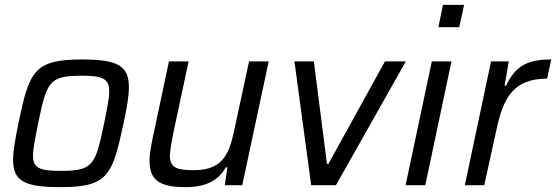

<svg xmlns="http://www.w3.org/2000/svg" viewBox="-20 -763 2291 791"><path d="M229 8C426 8 443 -41 489 -255C503 -319 511 -367 511 -404C511 -492 465 -518 317 -518C120 -518 100 -469 56 -255C43 -190 34 -142 34 -105C34 -17 80 8 229 8ZM231 -59C144 -59 116 -70 116 -122C116 -151 125 -193 137 -255C173 -424 180 -451 315 -451C401 -451 430 -440 430 -387C430 -358 421 -315 409 -255C373 -85 366 -59 231 -59Z M744 8C837 8 882 -25 911 -74H917L906 0H978L1087 -510H1006L950 -250C928 -143 909 -62 780 -62C708 -62 680 -71 680 -123C681 -144 686 -175 694 -215L757 -510H676L610 -199C602 -161 596 -128 596 -102C596 -26 630 8 744 8Z M1193 -510 1262 0H1364L1652 -510H1566L1333 -88H1327L1273 -510Z M1805 -743 1786 -651H1872L1892 -743ZM1759 -510 1651 0H1732L1840 -510Z M2003 -510 1895 0H1975L2025 -227C2053 -360 2095 -439 2234 -439L2251 -518C2164 -518 2106 -499 2065 -410H2059L2076 -510Z"/></svg>

Font: Saira UNSAM
Style: Italic
Weight: 400
Italic angle: -12°
Designer: Hector Gatti with collaboration of the Omnibus-Type team
Foundry: Omnibus-Type
Version: Version 0.072;PS 000.072;hotconv 1.0.88;makeotf.lib2.5.64775